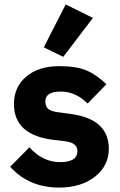

<svg xmlns="http://www.w3.org/2000/svg" viewBox="-20 -836 544 868"><path d="M400 -755 266 -579 178 -622 277 -816ZM247 12Q111 12 26 -82L113 -170Q173 -103 252 -103Q330 -103 330 -153Q330 -190 277 -197L220 -204Q43 -226 43 -366Q43 -442 98.5 -489.5Q154 -537 247 -537Q325 -537 371 -517.5Q417 -498 461 -455L376 -368Q322 -422 255 -422Q185 -422 185 -378Q185 -356 197 -344.5Q209 -333 240 -329L299 -321Q472 -298 472 -163Q472 -87 409.5 -37.5Q347 12 247 12Z"/></svg>

Font: Aneliza
Style: Bold
Weight: 700
Designer: Mike Abbink, Paul van der Laan, Pieter van Rosmalen
Foundry: Bold Monday
Version: Version 3.0